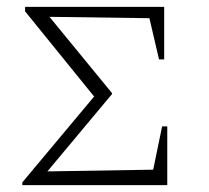

<svg xmlns="http://www.w3.org/2000/svg" viewBox="-20 -539 608 559"><path d="M452 -171H467V0H45V-8L254 -258L53 -506V-519H458V-366H443L415 -486L124 -490L306 -268V-265L118 -40L426 -45Z"/></svg>

Font: Piazzolla SC ExtraLight
Style: Regular
Weight: 200
Designer: Juan Pablo del Peral
Foundry: Huerta Tipografica
Version: Version 1.330